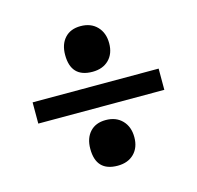

<svg xmlns="http://www.w3.org/2000/svg" viewBox="-83 -702 716 699"><g transform="rotate(-15 275.0 -352.0)"><path d="M38 -392V-312H513V-392ZM197 -174Q197 -89 278 -89Q317 -89 340 -112Q363 -135 363 -174Q363 -213 340 -237Q317 -261 278 -261Q240 -261 218.5 -237.5Q197 -214 197 -174ZM197 -528Q197 -443 278 -443Q317 -443 340 -466Q363 -489 363 -528Q363 -567 340 -591Q317 -615 278 -615Q240 -615 218.5 -591.5Q197 -568 197 -528Z"/></g></svg>

Font: GradeGX
Style: Regular
Weight: 100
Width: 1
Designer: Adam Twardoch
Foundry: Adam Twardoch
Version: Version 2.002; DEVELOPMENT